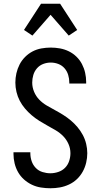

<svg xmlns="http://www.w3.org/2000/svg" viewBox="-20 -997 540 1025"><path d="M249 8Q224 8 198.5 4Q173 0 150 -11Q127 -22 108 -39Q89 -56 76.5 -78Q64 -100 58 -125Q52 -150 52 -175V-184H142V-179Q142 -157 149 -136.5Q156 -116 171 -100.5Q186 -85 207 -78.5Q228 -72 249 -72Q270 -72 291 -79Q312 -86 327 -101Q342 -116 349 -137Q356 -158 356 -179Q356 -205 345.5 -228.5Q335 -252 317.5 -270Q300 -288 278 -301Q256 -314 234 -326Q212 -338 190.5 -351.5Q169 -365 149.5 -381.5Q130 -398 113.5 -417.5Q97 -437 85.5 -459Q74 -481 68 -506Q62 -531 62 -556Q62 -581 67.5 -605.5Q73 -630 84.5 -652.5Q96 -675 114 -693Q132 -711 154 -722.5Q176 -734 201 -738.5Q226 -743 251 -743Q276 -743 300.5 -738.5Q325 -734 347.5 -723Q370 -712 388 -694.5Q406 -677 417.5 -655Q429 -633 434.5 -608.5Q440 -584 440 -560V-551H350V-556Q350 -577 344 -597Q338 -617 324.5 -632.5Q311 -648 291.5 -655.5Q272 -663 251 -663Q230 -663 210.5 -655.5Q191 -648 177.5 -632.5Q164 -617 158 -597Q152 -577 152 -556Q152 -531 162 -507Q172 -483 189.5 -465Q207 -447 229 -434Q251 -421 273.5 -409Q296 -397 317.5 -383.5Q339 -370 358 -354Q377 -338 393.5 -318.5Q410 -299 422 -276.5Q434 -254 440 -229Q446 -204 446 -179Q446 -154 440 -128.5Q434 -103 421.5 -80.5Q409 -58 390.5 -40.5Q372 -23 348.5 -12Q325 -1 300 3.5Q275 8 249 8ZM153 -807 108 -837 199 -977H301L392 -837L347 -807L250 -918Z"/></svg>

Font: Iosevka Bendy Medium
Style: Regular
Weight: 500
Monospace: yes
Designer: Belleve Invis
Foundry: Belleve Invis
Version: Version 30.1.2